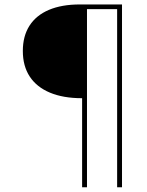

<svg xmlns="http://www.w3.org/2000/svg" viewBox="-20 -752 648 846"><path d="M517.6 73.2H496.1V-711.9H363.3V73.2H341.8V-319.3Q258.3 -319.3 200 -343.8Q141.6 -368.2 111.1 -414.6Q80.6 -460.9 80.6 -527.3Q80.6 -592.8 109.9 -638.7Q139.2 -684.6 195.6 -708.5Q252 -732.4 332 -732.4H517.6Z"/></svg>

Font: Kumbh Sans Thin
Style: Regular
Weight: 250
Version: Version 1.004